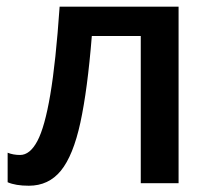

<svg xmlns="http://www.w3.org/2000/svg" viewBox="-20 -561 649 588"><path d="M526.9 0H411.1V-450.7H261.2Q248 -286.1 226.1 -185.3Q204.1 -84.5 166.5 -38.3Q128.9 7.8 68.4 7.8Q27.8 7.8 3.4 -2.9V-93.3Q20.5 -86.4 41.5 -86.4Q71.8 -86.4 94.5 -129.2Q117.2 -171.9 134 -271.2Q150.9 -370.6 162.6 -540.5H526.9Z"/></svg>

Font: Open Sans SemiBold
Style: Regular
Weight: 600
Designer: Monotype Design Team
Foundry: Monotype Imaging Inc.
Version: Version 3.003; ttfautohint (v1.8.4)